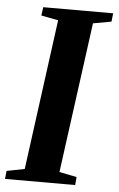

<svg xmlns="http://www.w3.org/2000/svg" viewBox="-64 -781 505 818"><g transform="rotate(5 188.0 -371.5)"><path d="M-11 0 -7.5 -34.5 69 -49.5 155.5 -693 82.5 -707 87.5 -743H386.5L382.5 -707L304.5 -693L217.5 -49.5L292 -34.5L289 0Z"/></g></svg>

Font: Merriweather 72pt
Style: Bold Italic
Weight: 700
Italic angle: -7.8°
Version: Version 2.101